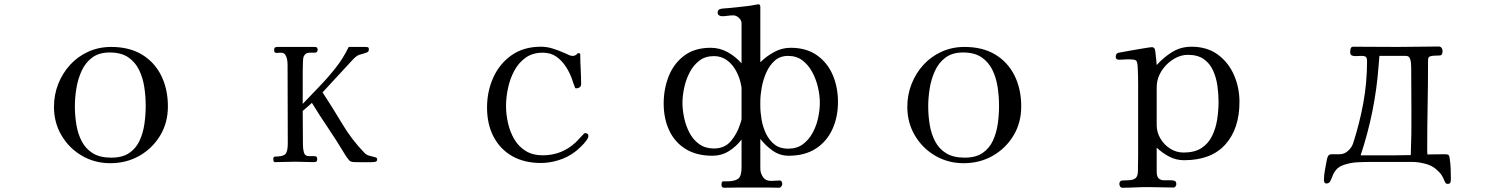

<svg xmlns="http://www.w3.org/2000/svg" viewBox="-20 -760 7040 900"><path d="M663 -264Q663 -307 656.5 -351Q650 -395 632 -432Q614 -469 581 -491.5Q548 -514 494 -514Q444 -514 412 -490Q380 -466 362.5 -427.5Q345 -389 338 -345.5Q331 -302 331 -262Q331 -218 338 -175.5Q345 -133 363 -98Q381 -63 414.5 -42Q448 -21 502 -21Q554 -21 586 -43Q618 -65 634.5 -101Q651 -137 657 -179.5Q663 -222 663 -264ZM767 -261Q767 -185 731 -125Q695 -65 634 -30Q573 5 497 5Q424 5 364 -30Q304 -65 268.5 -125Q233 -185 233 -259Q233 -316 253 -366.5Q273 -417 308.5 -456Q344 -495 393.5 -517.5Q443 -540 501 -540Q586 -540 645 -504.5Q704 -469 735.5 -406Q767 -343 767 -261Z M1748 -12Q1748 -3 1737 -1Q1721 1 1692.5 0.5Q1664 0 1645 0Q1638 0 1631 -1Q1624 -2 1617 -8Q1610 -16 1603.5 -25.5Q1597 -35 1592 -44Q1556 -104 1517 -161.5Q1478 -219 1442 -278Q1432 -268 1421 -259Q1410 -250 1399 -240Q1399 -200 1399.5 -159.5Q1400 -119 1400 -79Q1400 -63 1404.5 -45.5Q1409 -28 1430 -28H1454Q1467 -28 1467 -16Q1467 -6 1463.5 -3Q1460 0 1450 0Q1428 0 1406.5 -1Q1385 -2 1363 -2Q1340 -2 1316.5 -1Q1293 0 1270 0Q1263 0 1262 -6Q1261 -12 1261 -16Q1261 -19 1263 -22.5Q1265 -26 1269 -26Q1307 -26 1318 -38Q1329 -50 1329 -88Q1329 -180 1328.5 -272.5Q1328 -365 1328 -457Q1328 -467 1326 -480Q1324 -493 1317.5 -503Q1311 -513 1297 -513Q1292 -513 1286.5 -512.5Q1281 -512 1276 -512Q1265 -512 1265 -524Q1265 -534 1268.5 -537Q1272 -540 1281 -540H1456Q1469 -540 1469 -527Q1469 -513 1454.5 -513Q1440 -513 1431 -513Q1411 -513 1403 -494Q1401 -490 1400 -469Q1399 -448 1399 -421.5Q1399 -395 1399 -373Q1399 -351 1399 -344V-273Q1437 -313 1477.5 -355Q1518 -397 1553.5 -442Q1589 -487 1613 -537Q1615 -540 1616 -540H1690Q1698 -540 1703.5 -539Q1709 -538 1709 -528Q1709 -517 1699 -514Q1680 -507 1667 -504Q1654 -501 1637 -484L1492 -327Q1538 -257 1583 -181.5Q1628 -106 1686 -46Q1698 -33 1710 -30.5Q1722 -28 1738 -23Q1743 -22 1745.5 -20Q1748 -18 1748 -12Z M2738 -123Q2738 -117 2735.5 -112Q2733 -107 2729 -102Q2721 -90 2702.5 -72Q2684 -54 2672 -46Q2640 -22 2598 -9Q2556 4 2516 4Q2437 4 2380.5 -28.5Q2324 -61 2293.5 -119.5Q2263 -178 2263 -256Q2263 -332 2292.5 -397Q2322 -462 2378.5 -501.5Q2435 -541 2516 -541Q2542 -541 2569 -533Q2596 -525 2620 -514Q2631 -510 2642.5 -504Q2654 -498 2666 -498Q2671 -498 2676 -500.5Q2681 -503 2685 -507Q2687 -511 2691 -511Q2700 -511 2700 -504Q2700 -470 2702 -435.5Q2704 -401 2704 -366Q2704 -356 2697.5 -351Q2691 -346 2682 -346Q2674 -346 2675 -351Q2671 -360 2667.5 -370Q2664 -380 2661 -390Q2650 -421 2631.5 -449Q2613 -477 2587 -495Q2561 -513 2524 -513Q2476 -513 2443 -489Q2410 -465 2390 -427Q2370 -389 2361 -345.5Q2352 -302 2352 -263Q2352 -223 2361.5 -182Q2371 -141 2391 -107Q2411 -73 2444 -52.5Q2477 -32 2524 -32Q2614 -32 2679 -93Q2688 -102 2696.5 -111.5Q2705 -121 2715 -131Q2717 -133 2718.5 -134.5Q2720 -136 2724 -136Q2729 -136 2733.5 -133Q2738 -130 2738 -123Z M3456 -344Q3456 -353 3453.5 -363Q3451 -373 3449 -382Q3441 -411 3424.5 -437.5Q3408 -464 3383.5 -480.5Q3359 -497 3326 -497Q3286 -497 3258 -475.5Q3230 -454 3212.5 -420Q3195 -386 3187 -348Q3179 -310 3179 -278Q3179 -245 3187 -207.5Q3195 -170 3212 -137.5Q3229 -105 3257.5 -84.5Q3286 -64 3326 -64Q3377 -64 3406 -98.5Q3435 -133 3449 -177Q3451 -184 3453.5 -190.5Q3456 -197 3456 -204ZM3823 -279Q3823 -312 3814.5 -349.5Q3806 -387 3788 -421Q3770 -455 3742 -476.5Q3714 -498 3674 -498Q3637 -498 3612 -476Q3587 -454 3572 -420Q3557 -386 3550.5 -349.5Q3544 -313 3544 -284V-264Q3544 -234 3550 -199Q3556 -164 3571 -133Q3586 -102 3611 -82.5Q3636 -63 3674 -63Q3715 -63 3743 -83.5Q3771 -104 3789 -137Q3807 -170 3815 -207.5Q3823 -245 3823 -279ZM3908 -282Q3908 -211 3881.5 -153.5Q3855 -96 3803.5 -63Q3752 -30 3677 -30Q3635 -30 3601.5 -54Q3568 -78 3544 -109V26Q3543 49 3555.5 68.5Q3568 88 3594 88Q3604 88 3614.5 87Q3625 86 3635 86Q3641 86 3644 91.5Q3647 97 3647 102Q3647 108 3642.5 114Q3638 120 3632 120Q3617 120 3602.5 119.5Q3588 119 3574 119H3448Q3429 119 3411 119.5Q3393 120 3375 120Q3362 120 3362 107Q3362 90 3369 90Q3376 90 3387 90Q3424 90 3440 78Q3456 66 3456 26V-106Q3431 -73 3396.5 -51.5Q3362 -30 3319 -30Q3245 -30 3194 -61.5Q3143 -93 3117 -148.5Q3091 -204 3091 -275Q3091 -343 3114.5 -402.5Q3138 -462 3187 -499Q3236 -536 3311 -536Q3354 -536 3391 -515.5Q3428 -495 3456 -463V-651Q3456 -665 3443.5 -676.5Q3431 -688 3417 -688Q3404 -688 3391 -686Q3378 -684 3365 -684Q3357 -684 3350.5 -688Q3344 -692 3344 -701Q3344 -714 3354 -717Q3362 -720 3373.5 -720.5Q3385 -721 3394 -722Q3428 -726 3461.5 -729Q3495 -732 3529 -739Q3531 -739 3532.5 -739.5Q3534 -740 3536 -740Q3542 -740 3544 -730V-468Q3572 -496 3608.5 -516Q3645 -536 3686 -536Q3760 -536 3809.5 -501Q3859 -466 3883.5 -408.5Q3908 -351 3908 -282Z M4663 -264Q4663 -307 4656.5 -351Q4650 -395 4632 -432Q4614 -469 4581 -491.5Q4548 -514 4494 -514Q4444 -514 4412 -490Q4380 -466 4362.5 -427.5Q4345 -389 4338 -345.5Q4331 -302 4331 -262Q4331 -218 4338 -175.5Q4345 -133 4363 -98Q4381 -63 4414.5 -42Q4448 -21 4502 -21Q4554 -21 4586 -43Q4618 -65 4634.5 -101Q4651 -137 4657 -179.5Q4663 -222 4663 -264ZM4767 -261Q4767 -185 4731 -125Q4695 -65 4634 -30Q4573 5 4497 5Q4424 5 4364 -30Q4304 -65 4268.5 -125Q4233 -185 4233 -259Q4233 -316 4253 -366.5Q4273 -417 4308.5 -456Q4344 -495 4393.5 -517.5Q4443 -540 4501 -540Q4586 -540 4645 -504.5Q4704 -469 4735.5 -406Q4767 -343 4767 -261Z M5692 -284Q5692 -320 5686.5 -358.5Q5681 -397 5666 -430Q5651 -463 5622.5 -483Q5594 -503 5548 -503Q5516 -503 5485.5 -485.5Q5455 -468 5433.5 -440Q5412 -412 5405 -380Q5402 -365 5402 -349Q5402 -333 5402 -317Q5402 -281 5402 -245.5Q5402 -210 5402 -174Q5402 -140 5419.5 -110.5Q5437 -81 5465.5 -63Q5494 -45 5528 -45Q5580 -45 5612 -66Q5644 -87 5661.5 -122.5Q5679 -158 5685.5 -200Q5692 -242 5692 -284ZM5790 -282Q5790 -157 5724 -83Q5658 -9 5530 -9Q5493 -9 5460.5 -26Q5428 -43 5402 -68V44Q5402 68 5411.5 76.5Q5421 85 5436 85Q5451 85 5469 85Q5479 85 5486.5 88Q5494 91 5494 103Q5494 108 5490.5 113.5Q5487 119 5480 119Q5450 119 5420.5 118Q5391 117 5361 117Q5331 117 5301 118.5Q5271 120 5241 120Q5234 120 5230.5 114Q5227 108 5227 103Q5227 87 5241 86Q5255 85 5266 85Q5290 85 5302 76Q5314 67 5314 41Q5314 22 5314.5 4Q5315 -14 5315 -33V-291Q5315 -329 5315 -367.5Q5315 -406 5313 -444Q5312 -473 5303.5 -477.5Q5295 -482 5269 -482Q5259 -482 5248 -481Q5237 -480 5226 -480Q5210 -480 5210 -493Q5210 -507 5220 -512Q5221 -512 5236 -515Q5251 -518 5274 -522Q5297 -526 5320 -530Q5343 -534 5359.5 -536.5Q5376 -539 5379 -539Q5389 -539 5393 -530Q5395 -527 5396.5 -511Q5398 -495 5400 -478Q5402 -461 5402 -455Q5434 -491 5474.5 -516Q5515 -541 5565 -541Q5638 -541 5688 -504.5Q5738 -468 5764 -409Q5790 -350 5790 -282Z M6595 -442Q6595 -451 6594 -464.5Q6593 -478 6588 -488Q6583 -498 6570 -498H6446Q6445 -486 6444 -474Q6443 -462 6442 -449Q6426 -236 6358 -32H6519Q6538 -32 6556.5 -32.5Q6575 -33 6593 -33Q6597 -135 6596 -237.5Q6595 -340 6595 -442ZM6781 79Q6781 87 6779 94.5Q6777 102 6766 102Q6759 102 6756 97.5Q6753 93 6751 88Q6743 68 6735 57Q6727 46 6710 32Q6691 15 6658.5 7Q6626 -1 6601 -1H6411Q6380 -1 6346 0.5Q6312 2 6282 12Q6257 20 6244.5 34.5Q6232 49 6226.5 64Q6221 79 6215.5 89.5Q6210 100 6198 100Q6191 100 6188.5 95Q6186 90 6186 84Q6186 61 6191 35Q6196 9 6200 -13Q6202 -23 6206.5 -30Q6211 -37 6223 -37H6259Q6281 -37 6298 -52Q6315 -67 6322 -86Q6353 -181 6370.5 -277Q6388 -373 6388 -473Q6388 -488 6382.5 -493Q6377 -498 6363 -498Q6356 -498 6348 -497.5Q6340 -497 6332 -497Q6321 -497 6315 -501Q6309 -505 6309 -517Q6309 -525 6311.5 -533Q6314 -541 6324 -541Q6376 -541 6427.5 -540.5Q6479 -540 6531 -540Q6579 -540 6627 -541Q6675 -542 6723 -542Q6733 -542 6737.5 -535.5Q6742 -529 6742 -521Q6742 -501 6730.5 -500Q6719 -499 6704 -499Q6694 -499 6684 -496Q6674 -493 6674 -479Q6674 -373 6672 -266.5Q6670 -160 6670 -53Q6670 -49 6670.5 -45Q6671 -41 6671 -36Q6691 -36 6711 -36.5Q6731 -37 6751 -37Q6762 -37 6767.5 -35Q6773 -33 6775 -20Q6779 4 6780 29.5Q6781 55 6781 79Z"/></svg>

Font: Kaisei Opti
Style: Regular
Weight: 400
Designer: Font-Kai, 金井和夫
Foundry: KAZUO KANAI
Version: Version 5.003